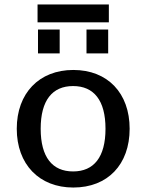

<svg xmlns="http://www.w3.org/2000/svg" viewBox="-20 -826 655 859"><path d="M55 -250C55 -91 155 13 308 13C462 13 560 -90 560 -250C560 -409 462 -513 308 -513C155 -513 55 -409 55 -250ZM162 -250C162 -377 214 -441 307 -441C400 -441 452 -377 452 -250C452 -123 400 -59 307 -59C214 -59 162 -123 162 -250ZM150 -587H247V-694H150ZM367 -587H464V-694H367ZM467 -726V-806H148V-726Z"/></svg>

Font: Perun Medium
Style: Regular
Weight: 500
Foundry: Copyright (c) Stefan Peev, Context Ltd, 2016
Version: Version 1.089